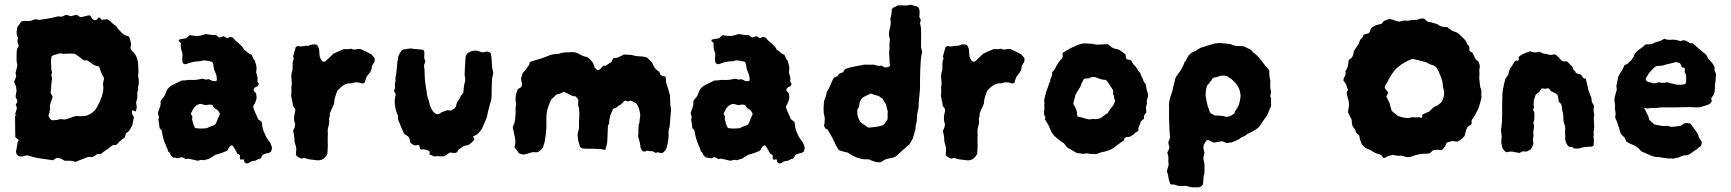

<svg xmlns="http://www.w3.org/2000/svg" viewBox="-20 -669 7365 817"><path d="M570 -319Q572 -312 569 -305Q566 -298 568 -290Q568 -286 566 -282Q566 -280 565 -278.5Q564 -277 564 -276Q565 -260 564.5 -254.5Q564 -249 559 -233Q560 -229 560.5 -223.5Q561 -218 562 -212Q561 -205 557 -194Q554 -196 551.5 -197Q549 -198 547 -199Q541 -201 541 -194Q541 -187 543.5 -181.5Q546 -176 550 -171Q548 -163 546.5 -154Q545 -145 543 -135Q538 -126 532 -116.5Q526 -107 516 -102Q515 -97 514 -93.5Q513 -90 511 -85Q502 -78 493 -70.5Q484 -63 478 -55Q473 -51 469 -52Q465 -53 461 -52Q454 -47 447.5 -42Q441 -37 434 -32Q427 -28 421 -23Q415 -18 408 -13H393Q388 -9 384 -6.5Q380 -4 375 -1Q372 -1 370.5 -0.5Q369 0 367 -1Q357 -2 353 -0.5Q349 1 337 6Q328 9 319 12.5Q310 16 301 20Q290 15 278.5 15Q267 15 255 15Q249 11 243 8Q239 6 236.5 5Q234 4 230 3Q228 3 224.5 3Q221 3 217 5Q215 6 212 8Q209 10 207 13Q188 10 168 7.5Q148 5 128 1Q120 -1 112.5 -3.5Q105 -6 97 -8Q91 -7 85 -6Q79 -5 72 -3Q56 -1 49 -17Q49 -19 48.5 -21Q48 -23 48 -24Q50 -35 52 -45Q54 -55 55 -64Q55 -66 59 -70V-74Q55 -77 51.5 -80Q48 -83 45 -86L44 -176V-177H51Q50 -179 48 -180.5Q46 -182 44 -183Q44 -183 47 -192Q50 -201 51 -205Q53 -211 50.5 -215Q48 -219 47 -223Q49 -227 51 -230.5Q53 -234 54 -238Q53 -243 51 -247Q49 -251 47 -255Q46 -260 47.5 -265.5Q49 -271 49 -275Q51 -280 50 -285Q49 -290 49 -297Q46 -308 40 -321Q43 -327 45 -333Q47 -339 49 -345L46 -359Q48 -367 50.5 -375.5Q53 -384 54 -391Q50 -406 50.5 -420.5Q51 -435 51 -450Q51 -458 56 -468Q58 -470 58.5 -472.5Q59 -475 60 -476Q55 -486 54 -491Q54 -497 56 -503.5Q58 -510 53 -515Q50 -526 51 -535.5Q52 -545 54 -555Q59 -560 62.5 -565.5Q66 -571 70 -577Q75 -578 80.5 -579.5Q86 -581 90 -580Q106 -577 124 -585Q129 -588 134.5 -587Q140 -586 146 -584Q165 -587 184 -590Q203 -593 221 -598Q226 -600 231 -599Q236 -598 243 -598L261 -606Q266 -605 271 -603.5Q276 -602 281 -600Q287 -601 293 -603Q299 -605 306 -606Q310 -604 314 -601Q318 -598 322 -596Q333 -597 342.5 -600Q352 -603 362 -604Q366 -600 368 -595.5Q370 -591 374 -588Q378 -583 385.5 -583.5Q393 -584 396 -590Q398 -595 402.5 -594Q407 -593 412 -585Q418 -585 424 -586Q430 -587 437 -587Q442 -584 445.5 -581.5Q449 -579 453 -575Q457 -571 461 -567.5Q465 -564 470 -561Q476 -558 478 -552Q482 -546 487.5 -540.5Q493 -535 498 -530Q506 -521 522 -516Q524 -515 526.5 -514Q529 -513 530 -512Q532 -504 534.5 -496.5Q537 -489 538 -481Q537 -472 535 -466Q537 -457 543 -451.5Q549 -446 554 -440Q568 -418 568 -389Q568 -379 569 -369.5Q570 -360 568 -351Q567 -343 569.5 -335Q572 -327 570 -319ZM422 -338Q420 -343 416.5 -348.5Q413 -354 411 -360Q408 -366 406 -372.5Q404 -379 402 -386Q386 -388 374.5 -396Q363 -404 352 -412H337Q327 -420 318 -426.5Q309 -433 299 -440Q282 -442 265.5 -440.5Q249 -439 235 -442Q226 -439 219.5 -437.5Q213 -436 207 -434Q201 -430 199 -428Q196 -413 197 -398Q198 -383 199 -368Q203 -362 200.5 -356.5Q198 -351 199 -346Q200 -343 200.5 -340Q201 -337 202 -332Q200 -326 199.5 -319.5Q199 -313 198 -305Q198 -289 195 -275Q198 -270 200 -265.5Q202 -261 204 -256Q201 -247 197.5 -237.5Q194 -228 192 -220Q192 -215 192.5 -210Q193 -205 192 -200Q191 -188 186 -176L190 -169Q196 -154 214 -158Q225 -158 232 -161Q239 -163 245.5 -161.5Q252 -160 259 -161Q267 -163 276.5 -166.5Q286 -170 294 -173Q299 -174 303 -175Q307 -176 311 -175Q320 -174 330 -175Q340 -176 350 -177Q352 -179 356 -180.5Q360 -182 363 -184Q378 -191 389 -207Q394 -214 397.5 -222.5Q401 -231 405 -238Q413 -255 417 -271.5Q421 -288 419 -306Q418 -310 418.5 -314Q419 -318 420 -322Q421 -326 422 -330Q423 -334 422 -338Z M1135 -49Q1138 -42 1137 -36Q1136 -30 1133 -24Q1132 -23 1129 -21.5Q1126 -20 1124 -18Q1120 -17 1117 -17Q1114 -17 1110 -15Q1095 -12 1092 1Q1091 3 1088 6Q1081 7 1078 8.5Q1075 10 1066 15Q1059 15 1052 17Q1045 19 1039 25Q1037 25 1036 25.5Q1035 26 1033 26Q1029 28 1024 24.5Q1019 21 1019 16V10Q1015 8 1009.5 10Q1004 12 1001 6V-9Q998 -11 995.5 -12.5Q993 -14 990 -15Q986 -23 981 -32Q976 -41 971 -48Q967 -51 964 -50Q961 -49 959 -47Q957 -45 956 -42.5Q955 -40 953 -38Q951 -36 950 -33Q949 -30 947 -28Q934 -22 921 -17.5Q908 -13 896 -10Q889 -5 882 -1Q875 3 869 7Q863 8 857 10Q851 12 846 13Q840 10 834.5 11.5Q829 13 821 15Q812 13 802 10.5Q792 8 781 6Q778 7 775 7Q772 7 770 8Q766 6 763.5 4Q761 2 757 1Q752 -1 748 1Q744 3 739 5Q734 3 728 2.5Q722 2 716 1Q711 -4 707.5 -8Q704 -12 703 -18Q701 -20 699 -21.5Q697 -23 696 -24Q692 -38 687 -48Q673 -78 668 -114Q666 -116 664 -118.5Q662 -121 659 -124Q658 -133 657 -141.5Q656 -150 654 -160Q656 -166 656 -171Q654 -181 652 -189Q656 -201 660.5 -213Q665 -225 663 -238Q665 -242 668 -245.5Q671 -249 673 -252Q682 -262 686 -275Q689 -286 696.5 -294Q704 -302 713 -307Q724 -312 734.5 -317.5Q745 -323 755 -327Q757 -327 760.5 -326.5Q764 -326 766 -327Q784 -330 797 -329Q803 -328 809 -329Q815 -330 820 -330L841 -334Q847 -333 853 -331Q859 -329 865 -332Q867 -332 868.5 -331.5Q870 -331 871 -331Q876 -329 880 -326.5Q884 -324 889 -324Q900 -322 903 -328Q902 -345 900.5 -350Q899 -355 894 -366Q891 -372 890 -378.5Q889 -385 888 -391Q887 -395 886.5 -398.5Q886 -402 882 -406Q869 -410 850 -412H844Q835 -408 825 -408Q815 -408 804 -406Q797 -405 789.5 -402Q782 -399 774 -397Q766 -393 758 -401Q755 -410 755.5 -419.5Q756 -429 757 -439Q755 -446 752 -455.5Q749 -465 749 -478L750 -485Q749 -487 746.5 -489Q744 -491 742 -492Q739 -495 741 -498Q741 -501 744 -501Q752 -503 759 -504Q766 -505 773 -506L785 -518Q787 -519 790 -519Q813 -515 823.5 -516Q834 -517 856 -524Q867 -523 877.5 -521Q888 -519 899 -520Q902 -517 905.5 -514.5Q909 -512 913 -509Q918 -511 923 -512.5Q928 -514 932 -515Q938 -511 945 -507Q950 -506 953.5 -509Q957 -512 961 -512Q970 -511 975.5 -503.5Q981 -496 988 -491Q994 -487 999.5 -481Q1005 -475 1011 -470Q1013 -467 1015 -464Q1017 -461 1018 -458Q1023 -454 1027 -451.5Q1031 -449 1034 -445Q1039 -441 1044.5 -439Q1050 -437 1053 -432Q1055 -427 1057 -421.5Q1059 -416 1064 -412Q1067 -402 1070 -391.5Q1073 -381 1071 -370Q1071 -365 1070 -361Q1072 -356 1073 -350Q1074 -344 1076 -339V-334Q1076 -331 1075.5 -327.5Q1075 -324 1076 -322Q1078 -316 1081 -313Q1081 -307 1076 -302Q1074 -301 1071 -300Q1068 -299 1066 -297Q1054 -290 1063 -279Q1064 -278 1066.5 -275.5Q1069 -273 1070 -270Q1071 -266 1071 -261.5Q1071 -257 1072 -252Q1068 -233 1057 -216Q1060 -202 1066.5 -189Q1073 -176 1078 -162Q1083 -159 1086 -156Q1089 -153 1093 -151Q1094 -148 1094.5 -147Q1095 -146 1095 -144Q1095 -134 1097.5 -124Q1100 -114 1104 -105Q1108 -96 1112 -88Q1116 -80 1122 -72Q1127 -68 1130 -61Q1133 -54 1135 -49ZM916 -184Q910 -199 901 -204Q890 -209 887 -217Q886 -221 883 -222Q880 -223 877 -224Q873 -224 867.5 -223.5Q862 -223 857 -222Q851 -222 845.5 -224Q840 -226 835 -227Q826 -227 818 -222Q814 -219 811 -216.5Q808 -214 805 -210L792 -186Q794 -180 797 -175.5Q800 -171 797 -163Q799 -154 801.5 -144.5Q804 -135 809 -126Q811 -124 812 -124Q823 -122 834 -122Q845 -122 855 -123Q859 -123 861 -124Q872 -130 888 -135Q894 -136 899 -144Q903 -153 907 -163.5Q911 -174 916 -184ZM704 -20Q704 -20 703.5 -20Q703 -20 703 -18Q705 -20 704 -20Z M1574 -422Q1576 -406 1569 -399Q1564 -393 1562.5 -386Q1561 -379 1560 -371Q1558 -368 1556.5 -365Q1555 -362 1553 -359Q1549 -355 1545.5 -350Q1542 -345 1539 -340Q1537 -336 1536 -331Q1535 -326 1533 -321Q1532 -320 1531.5 -318.5Q1531 -317 1530 -316Q1529 -315 1527.5 -315Q1526 -315 1525 -314H1520Q1498 -323 1477 -315Q1473 -314 1470 -314Q1467 -314 1463 -314Q1460 -313 1457.5 -313Q1455 -313 1453 -312Q1441 -307 1432 -299Q1423 -291 1415 -282Q1411 -270 1406.5 -257.5Q1402 -245 1402 -230Q1402 -229 1401 -226.5Q1400 -224 1399 -222Q1398 -218 1396.5 -215.5Q1395 -213 1393 -209Q1391 -203 1388 -197Q1385 -191 1383 -185Q1385 -178 1382.5 -172Q1380 -166 1380 -160Q1382 -151 1380.5 -143.5Q1379 -136 1377 -128Q1374 -119 1374.5 -109.5Q1375 -100 1375 -91Q1374 -80 1374.5 -68Q1375 -56 1375 -45Q1375 -38 1374 -30Q1373 -22 1373 -14Q1370 -8 1368 -6Q1361 5 1351 9.5Q1341 14 1329 13Q1321 12 1312.5 11Q1304 10 1296 9Q1292 8 1286 6.5Q1280 5 1275 3Q1271 4 1268.5 4.5Q1266 5 1263 6Q1250 2 1239 -9Q1240 -16 1240 -23Q1240 -30 1241 -37Q1240 -40 1239.5 -44.5Q1239 -49 1237 -53Q1236 -59 1234 -65Q1232 -71 1233 -78Q1232 -93 1227 -113Q1229 -115 1230.5 -118.5Q1232 -122 1233 -125Q1234 -128 1234.5 -130.5Q1235 -133 1235 -136Q1235 -138 1236 -139.5Q1237 -141 1235 -143Q1234 -146 1233.5 -149.5Q1233 -153 1232 -156Q1231 -166 1232 -176Q1233 -180 1233.5 -183.5Q1234 -187 1235 -191Q1237 -196 1236.5 -202Q1236 -208 1231 -212Q1230 -213 1229.5 -214.5Q1229 -216 1227 -217Q1226 -222 1225.5 -228Q1225 -234 1223 -239Q1222 -246 1220.5 -252Q1219 -258 1219 -265Q1221 -277 1220 -288.5Q1219 -300 1222 -312Q1222 -314 1221.5 -317Q1221 -320 1221 -322Q1220 -333 1219.5 -344Q1219 -355 1223 -366Q1225 -370 1225 -375Q1225 -380 1225 -385Q1225 -394 1225.5 -402.5Q1226 -411 1230 -419Q1230 -422 1227 -429Q1229 -434 1230.5 -439.5Q1232 -445 1233 -450Q1235 -455 1236 -459.5Q1237 -464 1238 -468Q1244 -474 1249 -473Q1259 -470 1269.5 -472.5Q1280 -475 1290 -474Q1293 -474 1296 -475.5Q1299 -477 1302 -478Q1319 -483 1330 -477Q1337 -465 1338 -459Q1339 -453 1340 -430Q1343 -419 1351 -409Q1353 -407 1357.5 -406.5Q1362 -406 1364 -408Q1368 -411 1371 -413.5Q1374 -416 1377 -420Q1383 -425 1388.5 -430.5Q1394 -436 1398 -440Q1409 -445 1419.5 -450Q1430 -455 1443 -460H1466L1468 -461Q1469 -461 1469.5 -461.5Q1470 -462 1471 -461L1474 -462Q1486 -456 1495 -459Q1511 -464 1526 -455Q1535 -451 1543 -447Q1551 -443 1560 -438Q1563 -434 1567 -430Q1571 -426 1574 -422Z M2077 -368Q2079 -362 2078.5 -356Q2078 -350 2076 -345Q2074 -338 2073.5 -330.5Q2073 -323 2073 -315Q2073 -305 2072.5 -295.5Q2072 -286 2072 -276Q2072 -269 2072 -261Q2072 -253 2070 -244Q2066 -228 2061 -211Q2056 -194 2053 -176Q2052 -174 2051.5 -170.5Q2051 -167 2049 -163Q2040 -144 2031 -121Q2027 -116 2022.5 -110Q2018 -104 2013 -99Q2009 -96 2004.5 -94Q2000 -92 1996 -90Q1994 -90 1993 -86Q1995 -84 1996.5 -81Q1998 -78 1999 -76Q1991 -64 1975 -53Q1971 -52 1965.5 -50.5Q1960 -49 1954 -48Q1944 -42 1931 -32Q1930 -30 1928 -26.5Q1926 -23 1924 -21Q1917 -17 1910.5 -18Q1904 -19 1896 -20Q1893 -19 1890.5 -17.5Q1888 -16 1885 -14Q1883 -13 1880.5 -10.5Q1878 -8 1876 -7Q1864 -2 1852 -4Q1840 -6 1828 -3Q1823 -6 1817.5 -8Q1812 -10 1807 -12Q1807 -14 1807.5 -16Q1808 -18 1809 -21Q1807 -28 1800 -29Q1793 -31 1786.5 -33Q1780 -35 1773 -33Q1766 -33 1766 -43Q1764 -52 1759 -52H1755Q1748 -49 1741.5 -51.5Q1735 -54 1729 -59Q1725 -63 1724.5 -70Q1724 -77 1720 -84Q1717 -89 1710.5 -92.5Q1704 -96 1699 -100Q1693 -115 1687 -128.5Q1681 -142 1676 -155Q1673 -161 1673.5 -165.5Q1674 -170 1674 -177L1671 -182Q1671 -182 1669 -186Q1662 -206 1660 -226Q1658 -246 1664 -267Q1663 -270 1661.5 -273Q1660 -276 1658 -278Q1656 -283 1658.5 -288Q1661 -293 1661 -297Q1659 -311 1662 -320Q1664 -325 1663 -330Q1662 -335 1663 -339Q1666 -351 1667 -362.5Q1668 -374 1669 -385Q1670 -407 1675 -428Q1677 -436 1681 -442Q1685 -448 1689 -454Q1691 -456 1694 -457Q1697 -458 1700 -459Q1706 -460 1712.5 -461Q1719 -462 1728 -463Q1733 -462 1739.5 -461Q1746 -460 1753 -460Q1760 -459 1767 -458.5Q1774 -458 1782 -457Q1783 -454 1784 -452Q1785 -450 1786 -448Q1786 -441 1785.5 -434.5Q1785 -428 1785 -421Q1786 -418 1787.5 -415.5Q1789 -413 1790 -409Q1789 -405 1787.5 -400Q1786 -395 1784 -390Q1787 -374 1787 -356.5Q1787 -339 1789 -322Q1791 -311 1792 -300.5Q1793 -290 1796 -279Q1795 -272 1797 -265Q1799 -258 1801 -251Q1804 -244 1805.5 -237Q1807 -230 1809 -222Q1814 -206 1824 -193Q1830 -187 1833 -185Q1835 -184 1837.5 -184Q1840 -184 1842 -183Q1849 -183 1853 -187Q1857 -191 1862 -192Q1873 -197 1883 -200Q1888 -199 1893 -199H1900L1916 -209Q1921 -217 1923 -227Q1925 -237 1932 -244Q1937 -252 1941 -260Q1945 -268 1951 -273Q1953 -287 1954 -299Q1955 -311 1959 -323Q1960 -326 1959.5 -329.5Q1959 -333 1959 -336Q1958 -342 1957.5 -347.5Q1957 -353 1957 -355Q1958 -366 1958 -375Q1958 -384 1959 -392Q1960 -400 1960 -408.5Q1960 -417 1961 -424Q1963 -440 1975 -446Q1979 -448 1982 -449.5Q1985 -451 1989 -452Q1993 -453 1997 -453Q2001 -453 2007 -454Q2012 -453 2017.5 -451Q2023 -449 2029 -447Q2035 -446 2040.5 -447Q2046 -448 2052 -450Q2056 -449 2059 -448Q2062 -447 2066 -445Q2067 -444 2068 -442.5Q2069 -441 2069 -439Q2070 -434 2071 -428Q2072 -422 2072 -416Q2073 -404 2073.5 -392Q2074 -380 2077 -368Z M2834 -187Q2833 -179 2832.5 -169.5Q2832 -160 2831 -151Q2830 -143 2830 -136Q2830 -129 2827 -121Q2825 -116 2825 -110.5Q2825 -105 2825 -99Q2825 -94 2825 -88.5Q2825 -83 2824 -78Q2823 -70 2821.5 -61.5Q2820 -53 2818 -45Q2817 -41 2815 -36.5Q2813 -32 2811 -29L2804 -22Q2798 -16 2790 -18Q2785 -20 2780.5 -21Q2776 -22 2771 -18Q2764 -23 2754 -26H2743Q2741 -26 2739 -27Q2737 -28 2735 -28Q2732 -27 2729 -26Q2726 -25 2724 -24Q2718 -24 2716 -25Q2705 -34 2705 -47Q2704 -58 2701 -68.5Q2698 -79 2695 -90Q2697 -98 2696.5 -107Q2696 -116 2697 -125Q2698 -130 2697.5 -135.5Q2697 -141 2701 -146Q2701 -158 2704 -173Q2705 -177 2704 -182Q2703 -192 2700.5 -201.5Q2698 -211 2693 -220Q2691 -224 2688.5 -227.5Q2686 -231 2681 -232Q2677 -235 2672 -237Q2667 -239 2663 -241Q2656 -238 2651 -237Q2649 -238 2646 -239Q2643 -240 2641 -241Q2640 -240 2638.5 -240Q2637 -240 2636 -239Q2630 -230 2621 -224Q2617 -223 2613 -219.5Q2609 -216 2605 -213Q2602 -210 2597.5 -209Q2593 -208 2588 -206Q2587 -203 2586.5 -200Q2586 -197 2584 -194Q2583 -192 2581.5 -189Q2580 -186 2579 -184Q2574 -170 2573 -158Q2572 -155 2572 -152Q2574 -146 2571.5 -142.5Q2569 -139 2567 -135Q2566 -118 2565.5 -101Q2565 -84 2564 -67Q2564 -61 2563 -57Q2561 -51 2559.5 -44.5Q2558 -38 2556 -31L2535 -35Q2530 -35 2524 -35Q2518 -35 2512 -36H2492Q2485 -36 2478 -36Q2471 -36 2464 -37Q2453 -37 2448 -45Q2444 -57 2441 -69.5Q2438 -82 2438 -95Q2438 -99 2438.5 -103Q2439 -107 2441 -110Q2443 -118 2443.5 -124Q2444 -130 2444 -137Q2443 -151 2444.5 -166Q2446 -181 2445 -195Q2444 -199 2444 -202Q2444 -205 2444 -208Q2443 -213 2441 -217Q2439 -221 2440 -225Q2440 -230 2440.5 -235Q2441 -240 2441 -245Q2438 -249 2435.5 -252Q2433 -255 2429 -259Q2426 -259 2422.5 -259.5Q2419 -260 2415 -261Q2411 -263 2405.5 -266Q2400 -269 2395 -271Q2391 -273 2386.5 -275Q2382 -277 2379 -278Q2371 -275 2362 -270Q2359 -269 2355.5 -268.5Q2352 -268 2348 -267Q2343 -262 2337.5 -257Q2332 -252 2326 -246Q2324 -242 2322 -237.5Q2320 -233 2318 -228Q2312 -214 2308.5 -199.5Q2305 -185 2305 -168V-135Q2305 -118 2303 -101.5Q2301 -85 2298 -68Q2297 -61 2294.5 -55Q2292 -49 2290 -41Q2285 -34 2279 -28.5Q2273 -23 2265 -21Q2251 -22 2246.5 -21.5Q2242 -21 2228 -16Q2224 -15 2220.5 -14Q2217 -13 2212 -12Q2207 -11 2203 -12Q2199 -13 2189 -16Q2185 -22 2179.5 -29Q2174 -36 2169 -43Q2170 -46 2170.5 -49Q2171 -52 2172 -54Q2174 -67 2172 -79Q2169 -91 2167 -103Q2165 -115 2162 -125Q2162 -133 2165.5 -138Q2169 -143 2170 -151Q2172 -158 2172.5 -167.5Q2173 -177 2174 -186Q2174 -196 2174 -205.5Q2174 -215 2176 -223Q2176 -230 2175 -232Q2172 -252 2177 -271Q2179 -276 2179.5 -279.5Q2180 -283 2181 -285Q2184 -291 2189 -293Q2194 -295 2198 -299Q2203 -308 2200.5 -317Q2198 -326 2197 -336Q2199 -341 2201 -346.5Q2203 -352 2204 -358Q2212 -366 2218.5 -375Q2225 -384 2231 -392Q2233 -394 2233 -399Q2233 -404 2237 -406Q2239 -407 2241.5 -407.5Q2244 -408 2245 -409Q2262 -414 2279 -419Q2296 -424 2312 -431Q2330 -439 2348 -439Q2350 -439 2352 -439.5Q2354 -440 2357 -440Q2370 -445 2383.5 -446Q2397 -447 2411 -447H2423Q2428 -446 2433.5 -444.5Q2439 -443 2444 -439Q2452 -435 2459.5 -431.5Q2467 -428 2476 -427Q2480 -426 2482.5 -423.5Q2485 -421 2488 -419Q2493 -415 2496.5 -410Q2500 -405 2504 -400Q2506 -396 2507.5 -391.5Q2509 -387 2510 -382Q2514 -378 2518 -374Q2522 -370 2529 -371Q2534 -376 2539 -380.5Q2544 -385 2548 -390Q2551 -389 2557 -389L2582 -406Q2584 -411 2586 -414Q2588 -417 2589 -421Q2594 -422 2599 -422.5Q2604 -423 2609 -424Q2616 -428 2622 -430.5Q2628 -433 2634 -437Q2639 -437 2644.5 -436.5Q2650 -436 2655 -436Q2659 -435 2663.5 -435.5Q2668 -436 2672 -434Q2685 -430 2698 -429.5Q2711 -429 2724 -427Q2726 -425 2732 -425L2754 -404Q2754 -403 2755 -402Q2756 -401 2756 -400Q2765 -374 2786 -363Q2787 -361 2787.5 -357.5Q2788 -354 2789 -352Q2795 -346 2802 -346Q2814 -344 2813 -335Q2813 -323 2816.5 -311Q2820 -299 2824 -288L2831 -263Q2831 -256 2831.5 -247Q2832 -238 2832 -230Q2832 -226 2832.5 -222.5Q2833 -219 2834 -215Q2837 -202 2834 -187Z M3402 -49Q3405 -42 3404 -36Q3403 -30 3400 -24Q3399 -23 3396 -21.5Q3393 -20 3391 -18Q3387 -17 3384 -17Q3381 -17 3377 -15Q3362 -12 3359 1Q3358 3 3355 6Q3348 7 3345 8.5Q3342 10 3333 15Q3326 15 3319 17Q3312 19 3306 25Q3304 25 3303 25.5Q3302 26 3300 26Q3296 28 3291 24.5Q3286 21 3286 16V10Q3282 8 3276.5 10Q3271 12 3268 6V-9Q3265 -11 3262.5 -12.5Q3260 -14 3257 -15Q3253 -23 3248 -32Q3243 -41 3238 -48Q3234 -51 3231 -50Q3228 -49 3226 -47Q3224 -45 3223 -42.5Q3222 -40 3220 -38Q3218 -36 3217 -33Q3216 -30 3214 -28Q3201 -22 3188 -17.5Q3175 -13 3163 -10Q3156 -5 3149 -1Q3142 3 3136 7Q3130 8 3124 10Q3118 12 3113 13Q3107 10 3101.5 11.5Q3096 13 3088 15Q3079 13 3069 10.5Q3059 8 3048 6Q3045 7 3042 7Q3039 7 3037 8Q3033 6 3030.5 4Q3028 2 3024 1Q3019 -1 3015 1Q3011 3 3006 5Q3001 3 2995 2.5Q2989 2 2983 1Q2978 -4 2974.5 -8Q2971 -12 2970 -18Q2968 -20 2966 -21.5Q2964 -23 2963 -24Q2959 -38 2954 -48Q2940 -78 2935 -114Q2933 -116 2931 -118.5Q2929 -121 2926 -124Q2925 -133 2924 -141.5Q2923 -150 2921 -160Q2923 -166 2923 -171Q2921 -181 2919 -189Q2923 -201 2927.5 -213Q2932 -225 2930 -238Q2932 -242 2935 -245.5Q2938 -249 2940 -252Q2949 -262 2953 -275Q2956 -286 2963.5 -294Q2971 -302 2980 -307Q2991 -312 3001.5 -317.5Q3012 -323 3022 -327Q3024 -327 3027.5 -326.5Q3031 -326 3033 -327Q3051 -330 3064 -329Q3070 -328 3076 -329Q3082 -330 3087 -330L3108 -334Q3114 -333 3120 -331Q3126 -329 3132 -332Q3134 -332 3135.5 -331.5Q3137 -331 3138 -331Q3143 -329 3147 -326.5Q3151 -324 3156 -324Q3167 -322 3170 -328Q3169 -345 3167.5 -350Q3166 -355 3161 -366Q3158 -372 3157 -378.5Q3156 -385 3155 -391Q3154 -395 3153.5 -398.5Q3153 -402 3149 -406Q3136 -410 3117 -412H3111Q3102 -408 3092 -408Q3082 -408 3071 -406Q3064 -405 3056.5 -402Q3049 -399 3041 -397Q3033 -393 3025 -401Q3022 -410 3022.5 -419.5Q3023 -429 3024 -439Q3022 -446 3019 -455.5Q3016 -465 3016 -478L3017 -485Q3016 -487 3013.5 -489Q3011 -491 3009 -492Q3006 -495 3008 -498Q3008 -501 3011 -501Q3019 -503 3026 -504Q3033 -505 3040 -506L3052 -518Q3054 -519 3057 -519Q3080 -515 3090.5 -516Q3101 -517 3123 -524Q3134 -523 3144.5 -521Q3155 -519 3166 -520Q3169 -517 3172.5 -514.5Q3176 -512 3180 -509Q3185 -511 3190 -512.5Q3195 -514 3199 -515Q3205 -511 3212 -507Q3217 -506 3220.5 -509Q3224 -512 3228 -512Q3237 -511 3242.5 -503.5Q3248 -496 3255 -491Q3261 -487 3266.5 -481Q3272 -475 3278 -470Q3280 -467 3282 -464Q3284 -461 3285 -458Q3290 -454 3294 -451.5Q3298 -449 3301 -445Q3306 -441 3311.5 -439Q3317 -437 3320 -432Q3322 -427 3324 -421.5Q3326 -416 3331 -412Q3334 -402 3337 -391.5Q3340 -381 3338 -370Q3338 -365 3337 -361Q3339 -356 3340 -350Q3341 -344 3343 -339V-334Q3343 -331 3342.5 -327.5Q3342 -324 3343 -322Q3345 -316 3348 -313Q3348 -307 3343 -302Q3341 -301 3338 -300Q3335 -299 3333 -297Q3321 -290 3330 -279Q3331 -278 3333.5 -275.5Q3336 -273 3337 -270Q3338 -266 3338 -261.5Q3338 -257 3339 -252Q3335 -233 3324 -216Q3327 -202 3333.5 -189Q3340 -176 3345 -162Q3350 -159 3353 -156Q3356 -153 3360 -151Q3361 -148 3361.5 -147Q3362 -146 3362 -144Q3362 -134 3364.5 -124Q3367 -114 3371 -105Q3375 -96 3379 -88Q3383 -80 3389 -72Q3394 -68 3397 -61Q3400 -54 3402 -49ZM3183 -184Q3177 -199 3168 -204Q3157 -209 3154 -217Q3153 -221 3150 -222Q3147 -223 3144 -224Q3140 -224 3134.5 -223.5Q3129 -223 3124 -222Q3118 -222 3112.5 -224Q3107 -226 3102 -227Q3093 -227 3085 -222Q3081 -219 3078 -216.5Q3075 -214 3072 -210L3059 -186Q3061 -180 3064 -175.5Q3067 -171 3064 -163Q3066 -154 3068.5 -144.5Q3071 -135 3076 -126Q3078 -124 3079 -124Q3090 -122 3101 -122Q3112 -122 3122 -123Q3126 -123 3128 -124Q3139 -130 3155 -135Q3161 -136 3166 -144Q3170 -153 3174 -163.5Q3178 -174 3183 -184ZM2971 -20Q2971 -20 2970.5 -20Q2970 -20 2970 -18Q2972 -20 2971 -20Z M3904 -447Q3899 -429 3898 -410.5Q3897 -392 3896 -374Q3895 -356 3895 -337.5Q3895 -319 3895 -301Q3895 -286 3893 -271Q3891 -256 3890 -240Q3890 -236 3889.5 -231Q3889 -226 3889 -221Q3889 -207 3885 -195Q3882 -182 3882 -169Q3882 -162 3881 -154Q3880 -146 3877 -138Q3876 -133 3876 -123Q3875 -115 3872 -107Q3870 -100 3868 -93.5Q3866 -87 3864 -79Q3860 -73 3856.5 -66.5Q3853 -60 3849 -54Q3840 -49 3834 -41Q3824 -33 3814.5 -24Q3805 -15 3796 -7Q3784 3 3772 3Q3771 3 3769.5 4Q3768 5 3766 5Q3747 7 3735 17Q3734 18 3732.5 18.5Q3731 19 3729 21Q3716 23 3702.5 19Q3689 15 3678 9H3662Q3658 9 3654 8.5Q3650 8 3645 7Q3618 1 3593 -16Q3590 -19 3586 -20Q3582 -21 3577 -22Q3571 -23 3565 -25Q3559 -27 3553 -29Q3548 -32 3545 -37.5Q3542 -43 3539 -47Q3534 -57 3530 -65.5Q3526 -74 3521 -84Q3517 -92 3512 -100.5Q3507 -109 3502 -116Q3502 -117 3503 -117Q3504 -117 3504 -118L3502 -120Q3502 -119 3501.5 -118.5Q3501 -118 3501 -117Q3500 -118 3498.5 -118.5Q3497 -119 3496 -120Q3492 -122 3490 -126.5Q3488 -131 3486 -135Q3489 -141 3489 -151Q3491 -164 3488 -174Q3484 -189 3484.5 -204Q3485 -219 3486 -235Q3486 -240 3490 -248Q3497 -265 3498 -278Q3508 -292 3514 -308Q3520 -324 3528 -338Q3533 -340 3536.5 -342Q3540 -344 3544 -345Q3546 -347 3547 -350Q3548 -353 3551 -355Q3554 -357 3558 -358.5Q3562 -360 3567 -361Q3569 -364 3570.5 -367Q3572 -370 3574 -373Q3577 -376 3578 -376Q3601 -384 3626 -388Q3630 -389 3634.5 -389.5Q3639 -390 3643 -391Q3656 -395 3669 -394Q3682 -393 3695 -394Q3698 -394 3701.5 -393Q3705 -392 3708 -391Q3711 -391 3716 -389Q3721 -387 3722 -389Q3732 -391 3736.5 -387Q3741 -383 3741 -383Q3743 -382 3749.5 -382.5Q3756 -383 3757 -383Q3766 -385 3767.5 -391.5Q3769 -398 3767 -398L3765 -400Q3766 -413 3764.5 -426Q3763 -439 3764 -452Q3765 -457 3765 -462.5Q3765 -468 3765 -473Q3764 -478 3765 -482.5Q3766 -487 3766 -492Q3766 -497 3766.5 -501.5Q3767 -506 3765 -509Q3762 -517 3762.5 -525Q3763 -533 3765 -541Q3768 -552 3769.5 -563Q3771 -574 3769 -587V-592Q3773 -602 3773.5 -612Q3774 -622 3775 -630Q3780 -637 3787.5 -639.5Q3795 -642 3799 -646Q3815 -647 3829 -646Q3843 -645 3857 -649Q3864 -646 3870.5 -644.5Q3877 -643 3882 -642Q3893 -634 3893 -621Q3893 -616 3893 -610Q3893 -604 3892 -598Q3893 -594 3895 -591Q3897 -588 3898 -583Q3897 -581 3896.5 -577.5Q3896 -574 3895 -570Q3896 -566 3897 -560Q3898 -554 3899 -549Q3899 -533 3899.5 -518Q3900 -503 3899 -488Q3899 -472 3899.5 -467Q3900 -462 3904 -447ZM3758 -195Q3755 -203 3753.5 -210.5Q3752 -218 3750 -224Q3747 -231 3742.5 -237Q3738 -243 3735 -250Q3725 -255 3720 -260Q3715 -262 3710.5 -263Q3706 -264 3701 -265Q3697 -267 3693.5 -268.5Q3690 -270 3686 -271Q3679 -268 3672.5 -265Q3666 -262 3660 -259Q3644 -252 3638 -233Q3637 -229 3637 -225Q3637 -221 3636 -216Q3635 -213 3632.5 -210Q3630 -207 3628 -202V-184Q3630 -171 3635.5 -159.5Q3641 -148 3654 -140Q3657 -139 3659.5 -136.5Q3662 -134 3666 -132Q3672 -126 3678 -126Q3694 -128 3709 -129.5Q3724 -131 3738 -137Q3744 -142 3747 -147Q3750 -151 3752 -154.5Q3754 -158 3757 -162V-179Q3757 -184 3757 -188Q3757 -192 3758 -195Z M4339 -422Q4341 -406 4334 -399Q4329 -393 4327.5 -386Q4326 -379 4325 -371Q4323 -368 4321.5 -365Q4320 -362 4318 -359Q4314 -355 4310.5 -350Q4307 -345 4304 -340Q4302 -336 4301 -331Q4300 -326 4298 -321Q4297 -320 4296.5 -318.5Q4296 -317 4295 -316Q4294 -315 4292.5 -315Q4291 -315 4290 -314H4285Q4263 -323 4242 -315Q4238 -314 4235 -314Q4232 -314 4228 -314Q4225 -313 4222.5 -313Q4220 -313 4218 -312Q4206 -307 4197 -299Q4188 -291 4180 -282Q4176 -270 4171.5 -257.5Q4167 -245 4167 -230Q4167 -229 4166 -226.5Q4165 -224 4164 -222Q4163 -218 4161.5 -215.5Q4160 -213 4158 -209Q4156 -203 4153 -197Q4150 -191 4148 -185Q4150 -178 4147.5 -172Q4145 -166 4145 -160Q4147 -151 4145.5 -143.5Q4144 -136 4142 -128Q4139 -119 4139.5 -109.5Q4140 -100 4140 -91Q4139 -80 4139.5 -68Q4140 -56 4140 -45Q4140 -38 4139 -30Q4138 -22 4138 -14Q4135 -8 4133 -6Q4126 5 4116 9.5Q4106 14 4094 13Q4086 12 4077.5 11Q4069 10 4061 9Q4057 8 4051 6.5Q4045 5 4040 3Q4036 4 4033.5 4.5Q4031 5 4028 6Q4015 2 4004 -9Q4005 -16 4005 -23Q4005 -30 4006 -37Q4005 -40 4004.5 -44.5Q4004 -49 4002 -53Q4001 -59 3999 -65Q3997 -71 3998 -78Q3997 -93 3992 -113Q3994 -115 3995.5 -118.5Q3997 -122 3998 -125Q3999 -128 3999.5 -130.5Q4000 -133 4000 -136Q4000 -138 4001 -139.5Q4002 -141 4000 -143Q3999 -146 3998.5 -149.5Q3998 -153 3997 -156Q3996 -166 3997 -176Q3998 -180 3998.5 -183.5Q3999 -187 4000 -191Q4002 -196 4001.5 -202Q4001 -208 3996 -212Q3995 -213 3994.5 -214.5Q3994 -216 3992 -217Q3991 -222 3990.5 -228Q3990 -234 3988 -239Q3987 -246 3985.5 -252Q3984 -258 3984 -265Q3986 -277 3985 -288.5Q3984 -300 3987 -312Q3987 -314 3986.5 -317Q3986 -320 3986 -322Q3985 -333 3984.5 -344Q3984 -355 3988 -366Q3990 -370 3990 -375Q3990 -380 3990 -385Q3990 -394 3990.5 -402.5Q3991 -411 3995 -419Q3995 -422 3992 -429Q3994 -434 3995.5 -439.5Q3997 -445 3998 -450Q4000 -455 4001 -459.5Q4002 -464 4003 -468Q4009 -474 4014 -473Q4024 -470 4034.5 -472.5Q4045 -475 4055 -474Q4058 -474 4061 -475.5Q4064 -477 4067 -478Q4084 -483 4095 -477Q4102 -465 4103 -459Q4104 -453 4105 -430Q4108 -419 4116 -409Q4118 -407 4122.5 -406.5Q4127 -406 4129 -408Q4133 -411 4136 -413.5Q4139 -416 4142 -420Q4148 -425 4153.5 -430.5Q4159 -436 4163 -440Q4174 -445 4184.5 -450Q4195 -455 4208 -460H4231L4233 -461Q4234 -461 4234.5 -461.5Q4235 -462 4236 -461L4239 -462Q4251 -456 4260 -459Q4276 -464 4291 -455Q4300 -451 4308 -447Q4316 -443 4325 -438Q4328 -434 4332 -430Q4336 -426 4339 -422Z M4864 -273Q4867 -261 4863 -251Q4861 -246 4860 -241Q4859 -236 4860 -231Q4861 -230 4860.5 -228.5Q4860 -227 4860 -225Q4856 -217 4856.5 -208Q4857 -199 4858 -191L4848 -177V-164Q4846 -162 4843 -159.5Q4840 -157 4835 -153Q4833 -146 4829.5 -138Q4826 -130 4824 -123V-113Q4820 -109 4814 -106Q4808 -103 4804 -97Q4800 -94 4796 -92Q4792 -90 4787 -87Q4785 -86 4782.5 -86.5Q4780 -87 4778 -86Q4763 -86 4763 -72Q4752 -65 4741.5 -57Q4731 -49 4720 -41Q4703 -28 4676 -23Q4667 -22 4659 -18.5Q4651 -15 4642 -13Q4640 -13 4637 -14Q4634 -15 4632 -14Q4620 -13 4607 -16Q4603 -17 4599 -16Q4595 -15 4592 -14Q4585 -15 4578 -16Q4571 -17 4563 -18Q4554 -22 4546.5 -27Q4539 -32 4531 -36Q4525 -38 4520 -43Q4515 -48 4512 -53Q4511 -55 4509.5 -56.5Q4508 -58 4506 -60Q4503 -62 4500 -63.5Q4497 -65 4494 -68Q4478 -79 4465.5 -92Q4453 -105 4447 -124Q4442 -137 4435 -147Q4433 -151 4430.5 -154.5Q4428 -158 4426 -162Q4427 -164 4429 -170Q4427 -173 4425 -176Q4423 -179 4423 -183Q4423 -186 4422.5 -189.5Q4422 -193 4423 -197Q4425 -204 4424 -211Q4423 -218 4424 -225Q4425 -231 4423.5 -238Q4422 -245 4425 -251Q4427 -258 4428 -264Q4429 -270 4431 -276Q4433 -282 4435 -287.5Q4437 -293 4439 -298Q4441 -304 4443 -310Q4445 -316 4449 -323Q4449 -325 4449 -328Q4449 -331 4450 -332Q4454 -340 4456 -347Q4458 -354 4457 -361Q4461 -366 4464 -369Q4467 -372 4469 -376Q4471 -381 4473.5 -385.5Q4476 -390 4479 -394Q4482 -402 4488 -408Q4492 -413 4495 -416.5Q4498 -420 4500 -422Q4503 -428 4502 -432.5Q4501 -437 4501 -440Q4503 -445 4504 -446Q4507 -447 4509.5 -449Q4512 -451 4515 -452Q4523 -457 4532 -462Q4541 -467 4550 -470Q4559 -476 4568.5 -478.5Q4578 -481 4588 -484Q4596 -484 4604 -484Q4612 -484 4619 -483H4628Q4639 -479 4650.5 -479Q4662 -479 4673 -480Q4678 -480 4683.5 -480.5Q4689 -481 4694 -481Q4699 -477 4702.5 -474.5Q4706 -472 4710 -468Q4713 -467 4716 -465Q4719 -463 4723 -462Q4737 -461 4748.5 -453Q4760 -445 4770 -437Q4770 -435 4770 -431.5Q4770 -428 4771 -425Q4771 -420 4777 -416Q4780 -415 4784 -415Q4788 -415 4792 -413Q4794 -409 4797.5 -404Q4801 -399 4804 -394Q4808 -390 4812 -386Q4816 -382 4818 -377Q4820 -375 4821.5 -372Q4823 -369 4824 -367Q4827 -364 4830 -361Q4833 -358 4834 -353Q4836 -346 4840 -339Q4844 -332 4846 -324Q4847 -321 4849.5 -318Q4852 -315 4855 -311Q4857 -302 4858.5 -292Q4860 -282 4864 -273ZM4724 -237Q4725 -244 4722 -249.5Q4719 -255 4720 -261Q4720 -263 4717 -266Q4716 -268 4716 -274Q4717 -276 4717 -279.5Q4717 -283 4717 -284Q4710 -295 4704 -304.5Q4698 -314 4691 -323Q4691 -325 4689 -325.5Q4687 -326 4685 -329Q4668 -329 4648 -338Q4636 -344 4619 -339Q4618 -339 4616.5 -338Q4615 -337 4613 -335H4608Q4592 -338 4587 -323Q4585 -319 4582.5 -314.5Q4580 -310 4579 -305Q4578 -301 4575 -296.5Q4572 -292 4570 -288Q4566 -283 4563 -277Q4560 -271 4556 -266Q4555 -256 4551.5 -246Q4548 -236 4547 -227Q4550 -222 4553 -216.5Q4556 -211 4558 -206Q4564 -193 4563 -181Q4563 -179 4564 -177Q4565 -175 4566 -173Q4575 -171 4583.5 -169Q4592 -167 4600 -164Q4607 -162 4614 -161Q4621 -160 4628 -163H4631Q4639 -161 4646.5 -162.5Q4654 -164 4663 -166Q4670 -171 4677.5 -177Q4685 -183 4693 -187Q4700 -201 4710 -212Q4720 -223 4724 -237Z M5389 -223Q5388 -222 5388.5 -220Q5389 -218 5388 -217Q5385 -210 5382.5 -203.5Q5380 -197 5377 -190Q5372 -176 5363 -166Q5356 -156 5349.5 -146.5Q5343 -137 5337 -128Q5327 -120 5316.5 -113.5Q5306 -107 5294 -102Q5288 -100 5285 -97Q5280 -91 5273 -89Q5268 -87 5263 -84.5Q5258 -82 5253 -77Q5243 -73 5233.5 -68Q5224 -63 5213 -62Q5210 -62 5207.5 -61.5Q5205 -61 5201 -60Q5197 -62 5192 -63.5Q5187 -65 5182 -68Q5173 -67 5164 -65.5Q5155 -64 5145 -62Q5141 -64 5137.5 -66Q5134 -68 5130 -69Q5126 -71 5123 -72.5Q5120 -74 5115 -72Q5111 -68 5108 -63Q5105 -58 5102 -52Q5101 -48 5101 -44Q5101 -40 5101 -37L5105 -20Q5105 -13 5103 -9Q5099 2 5102 14Q5106 27 5105.5 41Q5105 55 5105 69Q5101 79 5101 90Q5101 101 5099 112Q5099 115 5098 117Q5090 128 5078 128Q5067 128 5055.5 128Q5044 128 5033 123Q5030 122 5026 122Q5022 122 5018 122Q5009 123 5000 122.5Q4991 122 4982 118Q4978 116 4972.5 116Q4967 116 4962 116Q4961 114 4960 113.5Q4959 113 4959 112Q4956 104 4954 96Q4952 88 4951 81Q4951 76 4949 71Q4947 66 4946 61Q4946 53 4949 45.5Q4952 38 4953 31Q4952 24 4951.5 17.5Q4951 11 4952 5Q4952 -1 4950.5 -7Q4949 -13 4947 -20Q4949 -23 4951.5 -28Q4954 -33 4955 -37Q4957 -44 4954 -50Q4951 -56 4952 -66Q4954 -70 4955.5 -74.5Q4957 -79 4959 -84Q4957 -96 4956 -122.5Q4955 -149 4954.5 -174Q4954 -199 4955 -207Q4953 -221 4955 -233.5Q4957 -246 4961 -259Q4962 -264 4963.5 -267.5Q4965 -271 4967 -275Q4969 -282 4971.5 -294.5Q4974 -307 4975 -308Q4979 -324 4980 -330.5Q4981 -337 4984.5 -342.5Q4988 -348 4998 -361Q5008 -374 5016 -393Q5016 -393 5017.5 -396Q5019 -399 5020 -404Q5022 -406 5023 -407Q5024 -408 5025 -409L5032 -423Q5041 -442 5061 -450Q5067 -452 5073.5 -456.5Q5080 -461 5089 -466Q5102 -469 5116 -474Q5130 -479 5146 -483Q5152 -485 5159 -485Q5166 -485 5173 -486Q5178 -485 5183 -484.5Q5188 -484 5194 -484Q5203 -483 5211.5 -482Q5220 -481 5228 -476Q5232 -475 5236.5 -474.5Q5241 -474 5245 -473Q5252 -473 5260 -473Q5268 -473 5275 -471Q5278 -469 5288.5 -464Q5299 -459 5300 -459Q5304 -457 5305 -455Q5307 -453 5309 -450Q5311 -447 5314 -445Q5328 -435 5338.5 -422.5Q5349 -410 5359 -396Q5364 -387 5370 -383Q5373 -380 5375.5 -376.5Q5378 -373 5381 -369Q5381 -363 5381 -356.5Q5381 -350 5382 -344Q5382 -340 5383.5 -335Q5385 -330 5386 -325Q5385 -322 5385 -308.5Q5385 -295 5386 -290Q5391 -276 5386 -265Q5384 -259 5388 -253Q5389 -249 5388.5 -238Q5388 -227 5389 -223ZM5259 -261Q5258 -278 5252.5 -291.5Q5247 -305 5236 -317Q5227 -327 5218.5 -333.5Q5210 -340 5199 -346Q5181 -349 5167 -345Q5163 -341 5152.5 -340Q5142 -339 5139 -335Q5135 -327 5127.5 -317.5Q5120 -308 5118 -307Q5112 -294 5110.5 -278Q5109 -262 5112 -250Q5114 -240 5116 -231Q5118 -222 5120 -214Q5120 -211 5122 -209Q5124 -208 5125 -201Q5126 -194 5129 -192Q5131 -186 5136 -184.5Q5141 -183 5148 -178Q5151 -178 5154 -177.5Q5157 -177 5161 -177Q5169 -177 5176 -176.5Q5183 -176 5190 -174Q5200 -169 5214 -175Q5216 -177 5220.5 -178.5Q5225 -180 5227 -183Q5233 -184 5233.5 -189.5Q5234 -195 5236 -197Q5249 -213 5253.5 -229.5Q5258 -246 5259 -261Z M6139 -63Q6138 -64 6137.5 -64Q6137 -64 6137 -64L6138 -63Q6134 -61 6132.5 -54Q6131 -47 6127 -44Q6126 -41 6120 -35Q6114 -29 6111 -30Q6097 -33 6078 -30Q6075 -27 6072 -24Q6069 -21 6064 -17Q6063 -17 6062 -16.5Q6061 -16 6059 -16Q6056 -15 6050 -15Q6018 -16 5987 -3Q5980 -1 5972 -0.5Q5964 0 5956 -3Q5950 -6 5944.5 -6.5Q5939 -7 5933 -6Q5920 -6 5908 -10Q5903 -9 5897.5 -8Q5892 -7 5887 -5Q5882 -3 5877 0.5Q5872 4 5866 3Q5865 1 5863 -1.5Q5861 -4 5859 -8Q5857 -9 5854 -10.5Q5851 -12 5849 -13Q5836 -15 5825 -22Q5810 -32 5796 -37Q5789 -39 5784.5 -44.5Q5780 -50 5775 -54Q5771 -64 5768 -73Q5765 -82 5764 -92Q5761 -94 5759 -96.5Q5757 -99 5755 -101Q5749 -105 5749 -108Q5748 -117 5743 -122Q5738 -127 5734 -136Q5734 -138 5733.5 -142Q5733 -146 5732 -150Q5732 -152 5732 -155.5Q5732 -159 5731 -161Q5727 -169 5723 -176.5Q5719 -184 5716 -191Q5716 -196 5718 -206Q5723 -227 5717 -247Q5714 -254 5713 -261Q5712 -268 5710 -275Q5711 -277 5712.5 -280.5Q5714 -284 5716 -286L5709 -307Q5707 -312 5703.5 -316.5Q5700 -321 5697 -325Q5696 -333 5700.5 -340Q5705 -347 5706 -354Q5706 -357 5705.5 -360Q5705 -363 5705 -366Q5713 -377 5715.5 -389Q5718 -401 5719 -414Q5726 -418 5731 -423Q5736 -428 5738 -436Q5739 -439 5739.5 -443Q5740 -447 5741 -451Q5746 -459 5751.5 -467.5Q5757 -476 5762 -483Q5764 -488 5765.5 -494Q5767 -500 5771 -504Q5776 -507 5778.5 -512Q5781 -517 5783 -522Q5790 -523 5795 -525Q5800 -527 5804 -528Q5809 -531 5809 -534Q5812 -548 5821.5 -554.5Q5831 -561 5843 -564Q5847 -565 5850 -565.5Q5853 -566 5858 -567Q5860 -569 5863 -572.5Q5866 -576 5869 -580Q5875 -582 5880.5 -584Q5886 -586 5890 -588H5897Q5905 -585 5913.5 -582.5Q5922 -580 5932 -577Q5940 -578 5948.5 -580.5Q5957 -583 5965 -581Q5966 -581 5967 -580.5Q5968 -580 5969 -581Q5976 -581 5983 -583Q5990 -585 5997 -584Q6003 -584 6009.5 -585Q6016 -586 6022 -589Q6027 -590 6031.5 -590.5Q6036 -591 6041 -589Q6044 -586 6047 -583.5Q6050 -581 6054 -577Q6062 -576 6071.5 -573.5Q6081 -571 6091 -568Q6096 -567 6100.5 -563Q6105 -559 6112 -557Q6118 -555 6124.5 -554.5Q6131 -554 6138 -554Q6154 -538 6176 -532Q6178 -531 6180 -530Q6182 -529 6184 -528Q6192 -521 6199.5 -513.5Q6207 -506 6214 -499Q6221 -491 6222 -482Q6230 -475 6231.5 -471.5Q6233 -468 6233 -452Q6239 -449 6244 -445.5Q6249 -442 6250 -435Q6252 -431 6254 -427.5Q6256 -424 6257 -420Q6260 -416 6263.5 -413.5Q6267 -411 6271 -407Q6274 -400 6276 -393.5Q6278 -387 6276 -379Q6274 -372 6275 -364Q6276 -356 6275 -347Q6274 -339 6275 -330Q6276 -321 6277 -313Q6278 -309 6278 -304.5Q6278 -300 6279 -297Q6283 -290 6283.5 -283Q6284 -276 6283 -269Q6283 -265 6283.5 -261.5Q6284 -258 6284 -253Q6280 -240 6277 -226.5Q6274 -213 6268 -201Q6262 -190 6256 -179Q6250 -168 6242 -158V-141Q6237 -138 6232.5 -134.5Q6228 -131 6225 -129Q6218 -117 6216.5 -107.5Q6215 -98 6212 -90Q6208 -86 6204 -82Q6200 -78 6195 -74Q6190 -70 6183.5 -67.5Q6177 -65 6169 -68Q6160 -70 6154 -67Q6150 -66 6146 -65Q6142 -64 6139 -63ZM6123 -289Q6121 -294 6120.5 -298.5Q6120 -303 6119 -308Q6119 -316 6118 -321Q6116 -329 6112.5 -338.5Q6109 -348 6105 -357Q6104 -361 6101.5 -365.5Q6099 -370 6097 -374Q6089 -390 6072 -393Q6069 -394 6065 -395.5Q6061 -397 6058 -399Q6052 -403 6046 -405Q6040 -407 6034 -408Q6026 -410 6017 -412.5Q6008 -415 6000 -416Q5990 -421 5981 -415Q5954 -404 5932 -386.5Q5910 -369 5894 -339Q5891 -335 5888.5 -330Q5886 -325 5884 -320Q5880 -315 5877 -309.5Q5874 -304 5872 -299Q5873 -291 5879 -286Q5885 -281 5886 -273Q5886 -269 5883 -265.5Q5880 -262 5879 -258Q5881 -254 5884 -249Q5887 -244 5889 -239Q5892 -234 5893.5 -228.5Q5895 -223 5896 -217Q5898 -212 5899.5 -207Q5901 -202 5902 -197L5916 -186Q5919 -184 5922.5 -180.5Q5926 -177 5930 -175Q5942 -172 5951 -169Q5959 -167 5965 -167Q5971 -167 5978 -167Q5978 -167 5977.5 -167Q5977 -167 5977 -166H5979Q5978 -166 5978 -167Q5980 -169 5983 -169.5Q5986 -170 5988 -170Q5994 -170 6000.5 -169.5Q6007 -169 6014 -170Q6016 -172 6019.5 -170.5Q6023 -169 6026 -168Q6030 -168 6032 -170Q6032 -174 6031.5 -177Q6031 -180 6034 -182Q6047 -189 6059 -193Q6064 -197 6067.5 -200Q6071 -203 6074 -207Q6078 -209 6080.5 -212Q6083 -215 6087 -216Q6096 -219 6102.5 -224.5Q6109 -230 6115 -236Q6116 -238 6116.5 -239.5Q6117 -241 6118 -243Q6129 -266 6123 -289Z M6763 -147Q6763 -139 6763.5 -130.5Q6764 -122 6762 -114Q6760 -109 6761 -105Q6763 -100 6761.5 -94.5Q6760 -89 6761 -84Q6763 -77 6762 -68.5Q6761 -60 6762 -52Q6758 -45 6749 -45Q6739 -45 6727.5 -44Q6716 -43 6705 -39Q6699 -37 6692 -37Q6685 -37 6678 -37Q6672 -41 6669 -44Q6657 -40 6649 -53Q6645 -59 6642.5 -66Q6640 -73 6640 -81Q6641 -89 6640 -97Q6639 -105 6640 -114Q6642 -129 6636 -143Q6635 -146 6634 -149Q6633 -152 6633 -155Q6633 -166 6632 -177.5Q6631 -189 6628 -199Q6627 -204 6626.5 -208.5Q6626 -213 6626 -217Q6623 -229 6613 -236Q6612 -244 6611 -250.5Q6610 -257 6608 -265Q6606 -267 6600 -271Q6596 -274 6590.5 -276Q6585 -278 6580 -281Q6578 -283 6575.5 -286.5Q6573 -290 6570 -293H6564Q6560 -292 6557 -291.5Q6554 -291 6549 -292Q6547 -293 6544 -292.5Q6541 -292 6539 -292Q6534 -285 6529 -277Q6525 -274 6521.5 -271.5Q6518 -269 6516 -267Q6513 -264 6513 -261L6506 -240Q6508 -234 6506 -228.5Q6504 -223 6507 -217Q6508 -214 6507 -211Q6506 -208 6505 -206Q6502 -202 6504 -200Q6506 -198 6507 -195Q6508 -194 6509 -191Q6509 -179 6509 -168Q6509 -157 6505 -146Q6506 -142 6506.5 -138.5Q6507 -135 6508 -130Q6507 -124 6505.5 -116.5Q6504 -109 6505 -101Q6506 -96 6505.5 -90Q6505 -84 6503 -78Q6502 -75 6503 -72Q6506 -60 6503 -51Q6500 -42 6492 -32Q6491 -31 6488 -30Q6485 -29 6483 -28Q6481 -26 6479 -25.5Q6477 -25 6475 -24Q6471 -24 6467 -24.5Q6463 -25 6460 -25Q6456 -24 6453.5 -22.5Q6451 -21 6446 -18Q6433 -20 6419.5 -23Q6406 -26 6393 -21Q6387 -22 6383 -26Q6379 -30 6376 -35Q6372 -41 6371 -48.5Q6370 -56 6368 -63Q6370 -80 6370 -86.5Q6370 -93 6367 -116Q6370 -132 6371 -148.5Q6372 -165 6372 -181Q6372 -202 6372 -224Q6372 -246 6373 -268Q6373 -274 6374 -280Q6375 -286 6376 -291Q6378 -302 6380 -312Q6382 -322 6385 -331Q6387 -338 6392 -343Q6397 -348 6399 -355Q6401 -369 6407.5 -379.5Q6414 -390 6421 -400Q6426 -414 6439 -411Q6441 -411 6441 -412Q6444 -415 6442.5 -420Q6441 -425 6445 -429Q6454 -437 6466 -441.5Q6478 -446 6488 -450Q6497 -450 6500 -448Q6513 -444 6525 -448Q6534 -450 6541 -443Q6551 -441 6560 -439Q6569 -437 6579 -435Q6583 -436 6587 -436.5Q6591 -437 6595 -438Q6605 -434 6611.5 -426.5Q6618 -419 6625 -411Q6630 -407 6636 -408Q6642 -409 6649 -407Q6654 -402 6659.5 -396Q6665 -390 6671 -385Q6672 -381 6673.5 -377.5Q6675 -374 6676 -370Q6681 -369 6683 -365Q6685 -361 6686 -358Q6696 -354 6706 -352Q6711 -347 6715 -340.5Q6719 -334 6728 -334Q6730 -324 6732 -316Q6734 -308 6736 -300Q6738 -285 6743 -274Q6747 -266 6750 -257.5Q6753 -249 6753 -239Q6754 -233 6757.5 -228Q6761 -223 6763 -217Q6762 -213 6761.5 -209Q6761 -205 6761 -200Q6761 -196 6761.5 -193Q6762 -190 6763 -185Q6763 -183 6763.5 -179.5Q6764 -176 6763 -174Q6761 -167 6762 -160Q6763 -153 6763 -147Z M7282 -353Q7281 -343 7280.5 -332.5Q7280 -322 7278 -312Q7277 -302 7277 -290.5Q7277 -279 7273 -267Q7271 -264 7268 -260.5Q7265 -257 7262 -252Q7262 -248 7262.5 -245Q7263 -242 7264 -238Q7262 -233 7258 -229.5Q7254 -226 7250 -224Q7240 -221 7231.5 -218Q7223 -215 7214 -213Q7200 -211 7185 -212.5Q7170 -214 7155 -213Q7142 -213 7127.5 -212.5Q7113 -212 7098 -212H7042Q7038 -209 7033.5 -210Q7029 -211 7025 -209Q7021 -211 7016 -209.5Q7011 -208 7006 -210Q7002 -209 6998.5 -208.5Q6995 -208 6990 -207Q6986 -208 6983 -209.5Q6980 -211 6976 -208Q6978 -205 6980.5 -201.5Q6983 -198 6984 -193Q6987 -189 6989 -185Q6991 -181 6993 -176Q6995 -172 6996 -167.5Q6997 -163 6998 -159Q7003 -154 7009 -149Q7015 -144 7021 -139Q7026 -138 7031.5 -137Q7037 -136 7042 -135Q7048 -134 7054 -133Q7060 -132 7067 -133Q7074 -135 7080 -132.5Q7086 -130 7093 -129Q7102 -130 7111.5 -131Q7121 -132 7130 -133Q7134 -136 7138.5 -138.5Q7143 -141 7147 -144Q7160 -147 7173 -143Q7176 -138 7180.5 -133Q7185 -128 7189 -122Q7195 -113 7201 -104.5Q7207 -96 7209 -85Q7211 -80 7215 -75Q7219 -70 7221 -66Q7222 -61 7220.5 -57Q7219 -53 7218 -48Q7214 -44 7208 -41Q7207 -41 7206 -39Q7205 -37 7203 -36Q7197 -32 7191 -28Q7185 -24 7180 -20Q7166 -8 7151 -8Q7145 -8 7142 -7Q7137 -6 7132 -3Q7127 0 7121 2Q7116 2 7111 3.5Q7106 5 7101 6Q7098 6 7094 5.5Q7090 5 7086 5Q7077 6 7068 4Q7059 2 7050 2Q7047 1 7044 0Q7041 -1 7038 -1Q7021 0 7006 -6.5Q6991 -13 6976 -20Q6964 -23 6959 -31Q6952 -39 6943.5 -44.5Q6935 -50 6925 -54Q6919 -56 6913 -59.5Q6907 -63 6900 -67Q6899 -71 6897 -75Q6895 -79 6893 -83Q6891 -86 6887.5 -89Q6884 -92 6881 -95Q6878 -98 6876 -102Q6871 -119 6866 -135.5Q6861 -152 6853 -168Q6854 -175 6854.5 -182.5Q6855 -190 6853 -199Q6852 -201 6852 -204Q6852 -207 6852 -209Q6852 -214 6852.5 -217.5Q6853 -221 6852 -224Q6851 -232 6850 -240Q6849 -248 6851 -255Q6853 -263 6855 -271Q6857 -279 6860 -288Q6859 -290 6859 -294Q6859 -298 6858 -302Q6860 -313 6862 -324Q6864 -335 6867 -345Q6870 -351 6873.5 -356.5Q6877 -362 6881 -368Q6888 -380 6892 -391Q6904 -397 6906.5 -398.5Q6909 -400 6911 -403Q6913 -406 6924 -415Q6923 -418 6929 -424Q6935 -430 6933 -434Q6942 -451 6959 -461Q6965 -465 6970.5 -469.5Q6976 -474 6980 -478Q6985 -481 6989.5 -480.5Q6994 -480 6998 -480Q7001 -481 7004.5 -481.5Q7008 -482 7012 -483Q7014 -484 7017 -485Q7020 -486 7022 -488Q7024 -489 7026 -490Q7028 -491 7030 -491Q7039 -492 7047 -496Q7055 -500 7062 -504Q7077 -498 7093 -500Q7103 -501 7112.5 -499Q7122 -497 7130 -494L7144 -498Q7152 -497 7159 -493Q7166 -489 7173 -485H7182Q7183 -484 7184 -483.5Q7185 -483 7186 -482Q7197 -472 7207 -463.5Q7217 -455 7228 -446Q7243 -436 7247 -422Q7251 -416 7254 -413Q7266 -403 7275 -386Q7275 -384 7275.5 -380.5Q7276 -377 7276 -374Q7275 -369 7278 -364Q7281 -359 7282 -353ZM7155 -320V-345Q7155 -350 7154 -351Q7153 -354 7151.5 -357Q7150 -360 7149 -361V-378L7146 -381Q7142 -381 7136 -383Q7134 -392 7131 -397Q7128 -401 7123 -402Q7118 -403 7112 -405Q7099 -401 7084 -398Q7069 -395 7055 -390Q7048 -389 7042 -389Q7036 -389 7030 -388Q7020 -384 7012.5 -375.5Q7005 -367 6998 -359Q6994 -354 6991 -348Q6988 -342 6984 -337Q6983 -336 6983 -331Q6986 -323 6992 -321Q6998 -320 7004 -318Q7010 -316 7017 -314Q7020 -315 7022.5 -315Q7025 -315 7028 -316Q7040 -321 7048 -317Q7056 -316 7062.5 -317Q7069 -318 7076 -319Q7082 -316 7088.5 -315Q7095 -314 7101 -312Q7114 -308 7126 -308Q7138 -308 7150 -311Q7155 -316 7155 -320Z"/></svg>

Font: Darumadrop One
Style: Regular
Weight: 400
Version: Version 1.000